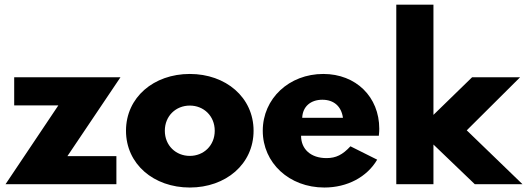

<svg xmlns="http://www.w3.org/2000/svg" viewBox="-20 -802 2295 836"><path d="M486.8 0V-122.3H273.6L504.5 -465.5H41.8V-343.2H234.1L4.1 0Z M528.6 -232.7C528.6 -87.3 649.5 14.5 806.4 14.5C963.2 14.5 1084.1 -87.3 1084.1 -232.7C1084.1 -378.2 963.2 -480 806.4 -480C649.5 -480 528.6 -378.2 528.6 -232.7ZM697.7 -232.7C697.7 -297.3 745.9 -342.3 806.4 -342.3C866.8 -342.3 915 -297.3 915 -232.7C915 -168.2 866.8 -123.2 806.4 -123.2C745.9 -123.2 697.7 -168.2 697.7 -232.7Z M1124.1 -232.7C1124.1 -92.7 1239.1 14.5 1392.3 14.5C1492.3 14.5 1578.2 -31.4 1622.3 -106.8L1505.9 -165C1471.8 -128.2 1443.2 -113.6 1401.4 -113.6C1334.1 -113.6 1290.9 -151.8 1290.9 -210.9H1629.5C1630.9 -224.1 1631.4 -232.3 1631.4 -241.4C1631.4 -380 1530 -480 1387.7 -480C1239.1 -480 1124.1 -373.2 1124.1 -232.7ZM1383.6 -367.7C1433.6 -367.7 1466.4 -339.1 1473.2 -289.1H1295.9C1297.7 -337.3 1331.8 -367.7 1383.6 -367.7Z M1705.5 -781.8V0H1867.3V-172.7L2047.3 0H2255L2012.3 -234.5L2244.5 -465.5H2035.5L1867.3 -301.8V-781.8Z"/></svg>

Font: Spartan MB ExtBd
Style: Regular
Weight: 800
Designer: Matt Bailey, Mirko Velimirovic
Foundry: Matt Bailey
Version: Version 1.005